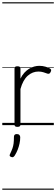

<svg xmlns="http://www.w3.org/2000/svg" viewBox="-20 -1095 491 1680"><path d="M132 15Q119 15 113 10.5Q107 6 107 -4V-496Q107 -506 113 -510.5Q119 -515 132 -515Q146 -515 152.5 -510.5Q159 -506 159 -496V-407Q174 -438 193.5 -459Q213 -480 235 -493.5Q257 -507 280 -513Q303 -519 324 -519Q352 -519 378 -511.5Q404 -504 418 -495Q426 -490 427.5 -483Q429 -476 422 -463Q417 -453 410 -450.5Q403 -448 394 -451Q381 -456 360.5 -462.5Q340 -469 316 -469Q291 -469 267.5 -460Q244 -451 223 -432.5Q202 -414 186 -385Q170 -356 159 -316V-4Q159 6 152.5 10.5Q146 15 132 15ZM77 278Q66 274 64.5 267.5Q63 261 70 248Q82 223 89 203Q96 183 99 160Q102 137 102 102Q102 91 108 84.5Q114 78 127 78Q142 78 149.5 86Q157 94 157 106Q157 133 151 161Q145 189 134.5 215.5Q124 242 109 266Q102 276 95 279.5Q88 283 77 278ZM0 555H451V565H0ZM0 -20H451V0H0ZM0 -505H451V-500H0ZM0 -1075H451V-1065H0Z"/></svg>

Font: Playwrite AR Guides
Style: Regular
Weight: 400
Designer: Veronika Burian, José Scaglione
Foundry: TypeTogether
Version: Version 1.003